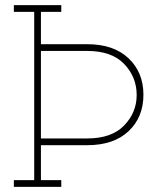

<svg xmlns="http://www.w3.org/2000/svg" viewBox="-20 -731 645 751"><path d="M34.2 -26.4H113.8V-684.6H34.2V-710.9H140.1H219.7V-684.6H140.1V-558.1H321.3Q424.8 -558.1 482.9 -502.9Q541 -447.8 541 -360.4Q541 -272.5 482.9 -217.8Q424.8 -163.1 321.3 -163.1H140.1V-26.4H219.7V0H34.2ZM140.1 -531.7V-189.5H321.3Q416.5 -189.5 465.6 -240.2Q514.6 -291 514.6 -359.4Q514.6 -429.7 465.8 -480.7Q417 -531.7 321.3 -531.7Z"/></svg>

Font: TypoPRO Roboto Slab
Style: Thin
Weight: 250
Designer: Google
Version: Version 1.100263; 2013; ttfautohint (v0.94.20-1c74) -l 8 -r 